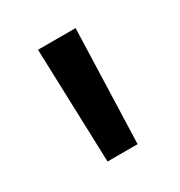

<svg xmlns="http://www.w3.org/2000/svg" viewBox="-76 -718 331 354"><g transform="rotate(-30 89.5 -541.0)"><path d="M129.5 -662.5 121.5 -420H57.5L49.5 -662.5Z"/></g></svg>

Font: Anek Devanagari
Style: Regular
Weight: 400
Designer: Kailash Malviya (Devanagari) & Yesha Goshar (Latin)
Foundry: Ek Type
Version: Version 1.003